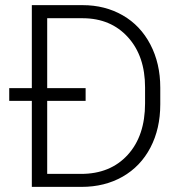

<svg xmlns="http://www.w3.org/2000/svg" viewBox="-20 -731 709 751"><path d="M104.5 0V-336.4H16.1V-386.2H104.5V-710.9H303.2Q390.6 -710.9 460 -671.1Q529.3 -631.3 568.1 -557.1Q606.9 -482.9 606.9 -388.2V-322.8Q606.9 -227.5 568.4 -153.8Q529.8 -80.1 459.7 -40Q389.6 0 298.8 0ZM314.9 -336.4H164.6V-50.8H296.9Q411.6 -50.8 479.5 -125.2Q547.4 -199.7 547.4 -326.7V-389.2Q547.4 -511.7 480.5 -585.4Q413.6 -659.2 304.2 -659.7H164.6V-386.2H314.9Z"/></svg>

Font: SteelSelectRoboto
Style: Regular
Weight: 300
Designer: Google
Version: Version 2.137; 2017